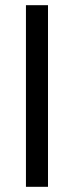

<svg xmlns="http://www.w3.org/2000/svg" viewBox="-20 -720 285 740"><path d="M80 -700H165V0H80Z"/></svg>

Font: renner_400book
Style: Book
Weight: 400
Version: Version 003.000 ; ttfautohint (v0.97) -l 8 -r 50 -G 200 -x 1